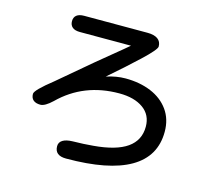

<svg xmlns="http://www.w3.org/2000/svg" viewBox="-112 -879 1224 1088"><g transform="rotate(15 500.0 -335.0)"><path d="M185 -337 379 -501 520 -617 552 -644H252Q223 -644 208 -656.5Q193 -669 193 -692Q193 -715 208 -727Q223 -739 252 -739H624Q663 -739 684 -724Q705 -709 705 -680Q705 -662 628.5 -590Q552 -518 459 -438Q517 -457 571 -457Q655 -457 721 -429.5Q787 -402 825 -349Q863 -296 863 -222Q863 -77 737 -4Q611 69 362 69Q295 69 295 14Q295 -9 315 -21.5Q335 -34 373 -35Q439 -36 492 -41Q624 -52 688 -97Q752 -142 752 -222Q752 -291 699.5 -328.5Q647 -366 559 -366Q351 -366 211 -228Q169 -188 142 -188Q115 -188 100.5 -200.5Q86 -213 86 -237Q86 -259 185 -337Z"/></g></svg>

Font: 寒蝉全圆体 Bold
Style: Regular
Weight: 700
Designer: Warren2060
      Designed by Motoya company      

      [Varela Round]
      Joe Prince(Latin component); Avraham Cornf
Foundry: ChillType
Version: Version 3.200